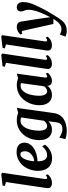

<svg xmlns="http://www.w3.org/2000/svg" viewBox="991 -1848 1109 3132"><g transform="rotate(-90 1546.0 -282.5)"><path d="M191.5 -104Q189.5 -87 193.8 -77.5Q198 -68 209 -68Q217 -68 226.5 -72.5Q236 -77 255 -92L268 -60Q261.5 -51.5 244.2 -34.8Q227 -18 197.2 -4Q167.5 10 124.5 10Q105 10 86 3.5Q67 -3 54.5 -17.2Q42 -31.5 42 -55Q42 -60.5 42.8 -67.8Q43.5 -75 44.5 -82Q45.5 -89 46 -93L142 -739.5L77.5 -759L86.5 -796L269.5 -817L293.5 -803.5Z M751.5 -103.5Q738 -82.5 708.2 -55.5Q678.5 -28.5 633.8 -8.5Q589 11.5 530 11.5Q473.5 11.5 434.2 -7.5Q395 -26.5 371 -58.5Q347 -90.5 336 -130Q325 -169.5 324.5 -211Q324.5 -287 347.5 -352Q370.5 -417 412 -465Q453.5 -513 509.8 -540Q566 -567 631 -567Q684 -567 717.5 -551Q751 -535 767 -507.2Q783 -479.5 784 -445.5Q785 -397.5 765.2 -361.5Q745.5 -325.5 712.5 -300Q679.5 -274.5 639 -258.2Q598.5 -242 557.2 -234Q516 -226 481 -225.5Q480.5 -189 486.2 -160.2Q492 -131.5 504 -111.2Q516 -91 534.2 -80Q552.5 -69 576.5 -69Q612.5 -69 640 -81.2Q667.5 -93.5 688.2 -111.8Q709 -130 724 -148.5ZM598.5 -504.5Q569 -504.5 547.8 -483Q526.5 -461.5 512.5 -427Q498.5 -392.5 491 -353.5Q483.5 -314.5 481.5 -279Q501 -280 523.5 -287.2Q546 -294.5 567.5 -307.5Q589 -320.5 606.8 -339.2Q624.5 -358 635 -382Q645.5 -406 644 -435.5Q643 -470 631.5 -487.2Q620 -504.5 598.5 -504.5Z M1267.5 35.5Q1259 98.5 1230.2 140.5Q1201.5 182.5 1159.5 206.8Q1117.5 231 1069.2 241.5Q1021 252 973.5 252Q948.5 252 922 248.2Q895.5 244.5 873.8 239.2Q852 234 841.5 228.5L867.5 128.5Q874.5 136 896 148.2Q917.5 160.5 946.5 170.5Q975.5 180.5 1004 180.5Q1038.5 180.5 1062 171.2Q1085.5 162 1099.2 137.8Q1113 113.5 1118.5 69L1132.5 -47.5Q1117.5 -32.5 1097.2 -19.2Q1077 -6 1051.8 2Q1026.5 10 996 10Q937.5 10 899.5 -17.5Q861.5 -45 843.5 -91.2Q825.5 -137.5 825.5 -195Q825.5 -250 838.8 -303.8Q852 -357.5 879 -404.2Q906 -451 946 -487Q986 -523 1038.5 -543.2Q1091 -563.5 1156.5 -563.5Q1187.5 -563.5 1219.8 -556.5Q1252 -549.5 1273.5 -541L1350.5 -563.5ZM1196 -492Q1186.5 -496.5 1173.2 -499.5Q1160 -502.5 1146 -502.5Q1108.5 -502.5 1080.8 -483.8Q1053 -465 1033.8 -433Q1014.5 -401 1002.8 -361.2Q991 -321.5 985.5 -279.5Q980 -237.5 980 -198.5Q980 -167.5 985.2 -143.2Q990.5 -119 1000.2 -102.2Q1010 -85.5 1024 -77Q1038 -68.5 1055 -68.5Q1073 -68.5 1089 -75.8Q1105 -83 1118.5 -95Q1132 -107 1141.5 -120.5Z M1846.5 -105Q1844 -84.5 1849.5 -76.2Q1855 -68 1865.5 -68Q1873 -68 1883.5 -73Q1894 -78 1910.5 -91L1924 -59Q1918 -50 1899.8 -33.5Q1881.5 -17 1853 -3.5Q1824.5 10 1788.5 10Q1757 10 1736.8 -5.5Q1716.5 -21 1714.5 -51L1716 -65.5Q1701 -46.5 1678.8 -29.2Q1656.5 -12 1628.2 -1Q1600 10 1564.5 10Q1507 10 1469.2 -17.2Q1431.5 -44.5 1413.2 -90.5Q1395 -136.5 1395 -192.5Q1395 -248.5 1409.2 -302.2Q1423.5 -356 1451 -403.2Q1478.5 -450.5 1518.8 -486.8Q1559 -523 1611.2 -543.2Q1663.5 -563.5 1726.5 -563.5Q1754.5 -563.5 1785.5 -557Q1816.5 -550.5 1838 -543L1910.5 -563.5ZM1756 -494.5Q1747 -498.5 1736.8 -500.2Q1726.5 -502 1715.5 -502Q1679.5 -502 1652.2 -483.5Q1625 -465 1605.2 -433.5Q1585.5 -402 1573.2 -362.2Q1561 -322.5 1555.2 -279.8Q1549.5 -237 1549.5 -196.5Q1549.5 -155.5 1558.8 -126.8Q1568 -98 1584.5 -83.2Q1601 -68.5 1623 -68.5Q1635.5 -68.5 1646.8 -72.8Q1658 -77 1668.2 -84Q1678.5 -91 1687.5 -100.2Q1696.5 -109.5 1704 -119Z M2136 -104Q2134 -87 2138.2 -77.5Q2142.5 -68 2153.5 -68Q2161.5 -68 2171 -72.5Q2180.5 -77 2199.5 -92L2212.5 -60Q2206 -51.5 2188.8 -34.8Q2171.5 -18 2141.8 -4Q2112 10 2069 10Q2049.5 10 2030.5 3.5Q2011.5 -3 1999 -17.2Q1986.5 -31.5 1986.5 -55Q1986.5 -60.5 1987.2 -67.8Q1988 -75 1989 -82Q1990 -89 1990.5 -93L2086.5 -739.5L2022 -759L2031 -796L2214 -817L2238 -803.5Z M2436 -104Q2434 -87 2438.2 -77.5Q2442.5 -68 2453.5 -68Q2461.5 -68 2471 -72.5Q2480.5 -77 2499.5 -92L2512.5 -60Q2506 -51.5 2488.8 -34.8Q2471.5 -18 2441.8 -4Q2412 10 2369 10Q2349.5 10 2330.5 3.5Q2311.5 -3 2299 -17.2Q2286.5 -31.5 2286.5 -55Q2286.5 -60.5 2287.2 -67.8Q2288 -75 2289 -82Q2290 -89 2290.5 -93L2386.5 -739.5L2322 -759L2331 -796L2514 -817L2538 -803.5Z M2612 -454Q2608.5 -470 2603.2 -476.2Q2598 -482.5 2590.5 -482.5Q2583.5 -482.5 2577 -480Q2570.5 -477.5 2562.5 -472L2549 -506.5Q2554.5 -513.5 2571.8 -527.2Q2589 -541 2615.2 -552.5Q2641.5 -564 2672 -564Q2700.5 -564 2718.5 -555.8Q2736.5 -547.5 2746.2 -532Q2756 -516.5 2759.5 -494.5Q2766.5 -448 2774 -401.2Q2781.5 -354.5 2788.8 -307.2Q2796 -260 2803.2 -213Q2810.5 -166 2817.5 -119.5L2831.5 -17.5L2871.5 -99.5Q2889 -136 2903.8 -171.8Q2918.5 -207.5 2929.2 -241.8Q2940 -276 2946 -308.8Q2952 -341.5 2952 -372.5Q2952 -403 2945.5 -421.5Q2939 -440 2932 -456.8Q2925 -473.5 2925 -500Q2925 -527.5 2943.2 -545.8Q2961.5 -564 2995.5 -564Q3023 -564 3041.5 -549.8Q3060 -535.5 3069 -512.8Q3078 -490 3078 -465.5Q3078 -414 3066.2 -368.2Q3054.5 -322.5 3035 -278.5Q3015.5 -234.5 2992 -187.5Q2978.5 -158.5 2961 -125.5Q2943.5 -92.5 2923.8 -58.2Q2904 -24 2884.2 8.5Q2864.5 41 2847 69Q2829.5 97 2816 117.5Q2785.5 167 2753.8 196.5Q2722 226 2687.5 238.8Q2653 251.5 2612 251.5Q2584 251.5 2554.2 244.8Q2524.5 238 2514 230.5L2548.5 136.5Q2559 146.5 2585.2 155.8Q2611.5 165 2637.5 165Q2668 165 2695.2 151.2Q2722.5 137.5 2748.8 108.5Q2775 79.5 2802.5 33.5H2720.5Z"/></g></svg>

Font: Merriweather 28pt ExtraBold
Style: Italic
Weight: 800
Italic angle: -7.8°
Version: Version 2.101